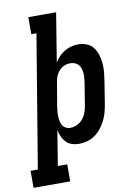

<svg xmlns="http://www.w3.org/2000/svg" viewBox="-153 -799 753 1068"><g transform="rotate(-10 224.0 -265.0)"><path d="M-52 205V109H-11L113 -639H84V-735H241L196 -458Q206 -476 221 -491.5Q236 -507 254 -517.5Q272 -528 291.5 -533Q311 -538 331 -538Q356 -538 379 -528.5Q402 -519 416 -500Q430 -481 437 -457.5Q444 -434 446 -409Q448 -384 445.5 -358.5Q443 -333 439 -308L418 -178Q414 -155 407.5 -133Q401 -111 390 -90Q379 -69 363.5 -50Q348 -31 328 -17.5Q308 -4 285 2Q262 8 240 8Q219 8 199.5 1.5Q180 -5 167 -19Q154 -33 146 -51Q138 -69 134 -89L102 109H155V205ZM208 -88Q227 -88 246 -97Q265 -106 278 -121.5Q291 -137 298 -155.5Q305 -174 308 -193L329 -323Q331 -337 332 -350.5Q333 -364 332 -376.5Q331 -389 327 -401.5Q323 -414 314.5 -423.5Q306 -433 294 -437.5Q282 -442 269 -442Q251 -442 234.5 -435Q218 -428 205.5 -414Q193 -400 186.5 -383.5Q180 -367 178 -350L156 -220Q154 -206 152.5 -192Q151 -178 151.5 -164Q152 -150 154.5 -136.5Q157 -123 163.5 -112Q170 -101 182 -94.5Q194 -88 208 -88Z"/></g></svg>

Font: Iosevka Slab
Style: Bold Italic
Weight: 700
Italic angle: -9°
Monospace: yes
Designer: Belleve Invis
Foundry: Belleve Invis
Version: Version 11.1.0; ttfautohint (v1.8.3)